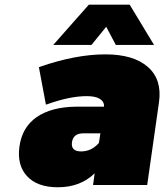

<svg xmlns="http://www.w3.org/2000/svg" viewBox="-20 -789 701 819"><path d="M63 -164.1Q74.2 -246.1 136.2 -289.3Q198.2 -332.5 304.2 -334H423.8Q424.8 -355.5 406 -367.2Q387.2 -378.9 350.1 -378.9Q277.8 -378.9 181.2 -344.2L175.8 -342.8L146 -502L149.9 -503.9Q302.7 -557.1 429.2 -557.1Q549.8 -557.1 610.8 -503.4Q671.9 -449.7 658.2 -353L607.9 0H377L383.8 -49.8Q322.8 9.8 227.1 9.8Q139.2 9.8 95.5 -37.4Q51.8 -84.5 63 -164.1ZM207 -597.2 358.9 -769H533.2L637.2 -597.2H474.1L433.1 -674.8L370.1 -597.2ZM287.1 -183.1Q281.2 -143.1 326.2 -143.1Q370.1 -143.1 401.9 -179.2L408.2 -220.2H335Q293 -220.2 287.1 -183.1Z"/></svg>

Font: Trueno UltraBlack
Style: Italic
Weight: 950
Designer: Julieta Ulanovsky
Foundry: Julieta Ulanovsky
Version: Version 3.001b | FøM Fix